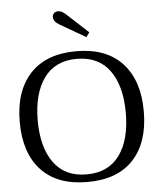

<svg xmlns="http://www.w3.org/2000/svg" viewBox="-61 -990 878 1053"><g transform="rotate(-5 377.5 -463.5)"><path d="M298 -865Q267 -883 267 -908Q267 -920 275.5 -928.5Q284 -937 299 -937Q320 -937 344 -913L459 -807L441 -782ZM36 -350Q36 -520 124 -615Q212 -710 378 -710Q543 -710 631 -615Q719 -520 719 -350Q719 -179 631.5 -84.5Q544 10 378 10Q212 10 124 -84.5Q36 -179 36 -350ZM620 -350Q620 -498 558.5 -583Q497 -668 377 -668Q258 -668 196.5 -582.5Q135 -497 135 -350Q135 -202 196.5 -117Q258 -32 377 -32Q497 -32 558.5 -117Q620 -202 620 -350Z"/></g></svg>

Font: TavirajRegular
Style: Regular
Weight: 400
Designer: Katatrad Team
Foundry: CadsonDemak
Version: Version 1.000